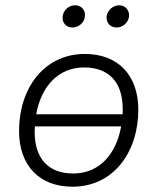

<svg xmlns="http://www.w3.org/2000/svg" viewBox="-20 -698 595 726"><path d="M254 8C410 8 503 -124 503 -283C503 -414 426 -494 301 -494C145 -494 52 -362 52 -203C52 -72 129 8 254 8ZM257 -42C165 -42 111 -96 111 -200L112 -220H438C420 -117 357 -42 257 -42ZM254 -594C277 -594 299 -612 301 -636C304 -659 288 -678 264 -678C240 -678 219 -659 217 -636C214 -612 230 -594 254 -594ZM421 -594C444 -594 465 -612 468 -636C470 -659 454 -678 431 -678C407 -678 386 -659 383 -636C381 -612 397 -594 421 -594ZM117 -266C135 -368 198 -443 298 -443C390 -443 444 -389 444 -286V-266Z"/></svg>

Font: SN Pro Light
Style: Italic
Weight: 300
Italic angle: -8.99998°
Designer: Tobias Whetton
Foundry: Supernotes
Version: Version 1.001;Glyphs 3.2 (3249)